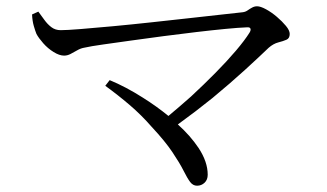

<svg xmlns="http://www.w3.org/2000/svg" viewBox="-20 -633 1040 611"><path d="M82 -587 102 -596Q111 -584 121 -570Q131 -556 143.5 -546.5Q156 -537 173 -537Q192 -537 236 -540.5Q280 -544 339 -549.5Q398 -555 462 -562Q526 -569 585 -575.5Q644 -582 688.5 -587Q733 -592 752 -594Q761 -595 768 -600Q775 -605 782.5 -609Q790 -613 798 -613Q809 -613 826.5 -603.5Q844 -594 861 -579.5Q878 -565 890 -550.5Q902 -536 902 -525Q902 -511 891.5 -506.5Q881 -502 865.5 -498Q850 -494 835 -481Q806 -453 760 -411Q714 -369 656 -321Q604 -279 546 -237Q586 -201 612 -162Q641 -118 641 -77Q641 -61 631 -51.5Q621 -42 607 -42Q594 -42 585 -54Q576 -66 564 -90Q552 -114 528.5 -149Q505 -184 463 -229Q430 -267 392.5 -299Q355 -331 315 -360L329 -378Q380 -357 435 -322Q478 -295 516 -264Q552 -294 588 -326Q629 -364 666 -401.5Q703 -439 731 -472Q759 -505 774 -529Q779 -537 777 -542Q775 -547 765 -546Q739 -545 697.5 -541Q656 -537 605 -531Q554 -525 500.5 -518Q447 -511 397.5 -504Q348 -497 308.5 -491.5Q269 -486 247 -481Q236 -479 225 -472.5Q214 -466 204 -461Q194 -456 184 -456Q169 -456 150.5 -467.5Q132 -479 117.5 -495.5Q103 -512 96 -525Q92 -535 87.5 -550.5Q83 -566 82 -587Z"/></svg>

Font: Early Summer Mincho
Style: Regular
Weight: 400
Designer: GuiWonder
Version: Version 1.002